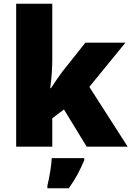

<svg xmlns="http://www.w3.org/2000/svg" viewBox="-20 -873 699 1021"><path d="M258 -554Q258 -520 255 -479Q252 -438 247 -404H251Q262 -421 279.5 -447Q297 -473 310 -490L434 -646H647L455 -411L659 -93H441L320 -291L258 -244V-93H66V-853H258ZM428 -21Q411 19 393 53Q375 87 346 128H232V114Q240 82 247 39Q254 -4 255 -32H428Z"/></svg>

Font: Noto Sans Kannada UI Black
Style: Regular
Weight: 900
Designer: Jelle Bosma - Monotype Design Team
Foundry: Monotype Imaging Inc.
Version: Version 2.005; ttfautohint (v1.8.4.7-5d5b)